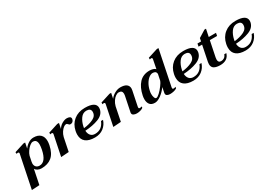

<svg xmlns="http://www.w3.org/2000/svg" viewBox="27 -1768 4296 3051"><g transform="rotate(-30 2175.0 -243.0)"><path d="M128 -365Q129 -368 129 -373Q129 -394 107 -394Q103 -394 83 -389L81 -420L260 -477H291L271 -377Q302 -421 347.5 -450.5Q393 -480 444 -480Q524 -480 568 -439Q612 -398 612 -319Q612 -289 604 -247Q576 -110 503 -50Q430 10 314 10Q275 10 244.5 -6Q214 -22 203 -47L148 223L6 231ZM464 -242Q475 -299 475 -334Q475 -381 457 -404Q439 -427 401 -427Q376 -427 343.5 -400.5Q311 -374 284 -334.5Q257 -295 247 -259L227 -163Q223 -141 223 -131Q223 -91 245.5 -67Q268 -43 309 -43Q423 -43 464 -242Z M1127 -434Q1127 -428 1126 -424Q1120 -396 1103 -382Q1086 -368 1063 -368Q1050 -368 1043 -372.5Q1036 -377 1028 -387Q1020 -396 1014.5 -400Q1009 -404 997 -404Q977 -404 951 -384Q925 -364 901 -328Q877 -292 865 -245L815 0L671 10L748 -365Q749 -368 749 -373Q749 -394 726 -394Q724 -394 702 -389L701 -420L880 -477H912L892 -378Q919 -426 967 -453Q1015 -480 1054 -480Q1085 -480 1106 -469.5Q1127 -459 1127 -434Z M1213 -160Q1216 -104 1244.5 -71.5Q1273 -39 1324 -39Q1454 -39 1506 -170H1543Q1518 -90 1453.5 -40Q1389 10 1294 10Q1185 10 1127.5 -35.5Q1070 -81 1070 -169Q1070 -201 1077 -235Q1100 -348 1182 -414Q1264 -480 1385 -480Q1586 -480 1586 -367Q1586 -354 1583 -339Q1563 -248 1458 -208Q1353 -168 1213 -160ZM1465 -363Q1465 -428 1385 -429Q1320 -429 1278.5 -371.5Q1237 -314 1220 -234Q1216 -213 1215 -206Q1320 -218 1392.5 -254Q1465 -290 1465 -363Z M2145 -40Q2159 -40 2183 -47L2178 -22Q2156 -6 2124.5 2.5Q2093 11 2062 11Q2029 11 2004 -1.5Q1979 -14 1979 -41Q1979 -49 1980 -53L2037 -331Q2040 -349 2040 -362Q2040 -424 1976 -424Q1949 -424 1918.5 -403Q1888 -382 1862.5 -344Q1837 -306 1824 -257L1772 0L1628 10L1705 -365Q1706 -368 1706 -374Q1706 -385 1699.5 -389.5Q1693 -394 1685 -394Q1680 -394 1660 -389L1659 -420L1838 -477H1869L1849 -379Q1881 -423 1933.5 -451.5Q1986 -480 2036 -480Q2111 -480 2147.5 -452.5Q2184 -425 2184 -376Q2184 -366 2180 -342L2125 -73Q2124 -68 2124 -61Q2124 -40 2145 -40Z M2275 -123Q2275 -158 2282 -189Q2310 -325 2381.5 -402Q2453 -479 2572 -479Q2602 -479 2634 -470Q2666 -461 2680 -443L2712 -605Q2713 -609 2713 -615Q2713 -635 2692 -635Q2689 -635 2682 -633Q2675 -631 2667 -629L2666 -660L2846 -717H2876L2745 -74Q2744 -69 2744 -60Q2744 -40 2763 -40Q2773 -40 2786.5 -43.5Q2800 -47 2804 -48L2798 -23Q2776 -7 2741.5 1Q2707 9 2674 9Q2643 9 2621 -3Q2599 -15 2599 -40Q2599 -48 2600 -53L2619 -150Q2570 -82 2507.5 -36.5Q2445 9 2396 9Q2332 9 2303.5 -27.5Q2275 -64 2275 -123ZM2640 -252 2664 -368Q2660 -398 2642.5 -409.5Q2625 -421 2596 -421Q2564 -421 2527.5 -394Q2491 -367 2461 -315.5Q2431 -264 2417 -195Q2411 -170 2411 -143Q2411 -103 2422 -75Q2433 -47 2451 -47Q2474 -47 2515 -85.5Q2556 -124 2593 -174Q2630 -224 2640 -252Z M3019 -160Q3022 -104 3050.5 -71.5Q3079 -39 3130 -39Q3260 -39 3312 -170H3349Q3324 -90 3259.5 -40Q3195 10 3100 10Q2991 10 2933.5 -35.5Q2876 -81 2876 -169Q2876 -201 2883 -235Q2906 -348 2988 -414Q3070 -480 3191 -480Q3392 -480 3392 -367Q3392 -354 3389 -339Q3369 -248 3264 -208Q3159 -168 3019 -160ZM3271 -363Q3271 -428 3191 -429Q3126 -429 3084.5 -371.5Q3043 -314 3026 -234Q3022 -213 3021 -206Q3126 -218 3198.5 -254Q3271 -290 3271 -363Z M3588 -133Q3584 -114 3584 -95Q3584 -39 3638 -39Q3668 -39 3693.5 -55.5Q3719 -72 3732 -109H3770Q3752 -47 3706.5 -18.5Q3661 10 3595 10Q3523 10 3482.5 -13.5Q3442 -37 3442 -93Q3442 -113 3446 -132L3504 -418H3439L3449 -470H3515L3526 -526L3656 -606H3684L3656 -470H3789L3779 -418H3646Z M3977 -160Q3980 -104 4008.5 -71.5Q4037 -39 4088 -39Q4218 -39 4270 -170H4307Q4282 -90 4217.5 -40Q4153 10 4058 10Q3949 10 3891.5 -35.5Q3834 -81 3834 -169Q3834 -201 3841 -235Q3864 -348 3946 -414Q4028 -480 4149 -480Q4350 -480 4350 -367Q4350 -354 4347 -339Q4327 -248 4222 -208Q4117 -168 3977 -160ZM4229 -363Q4229 -428 4149 -429Q4084 -429 4042.5 -371.5Q4001 -314 3984 -234Q3980 -213 3979 -206Q4084 -218 4156.5 -254Q4229 -290 4229 -363Z"/></g></svg>

Font: Taviraj SemiBold
Style: Italic
Weight: 600
Italic angle: -12°
Designer: Katatrad Team
Foundry: CadsonDemak
Version: Version 1.001